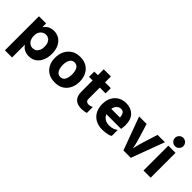

<svg xmlns="http://www.w3.org/2000/svg" viewBox="70 -1660 2768 2768"><g transform="rotate(45 1454.5 -276.0)"><path d="M60 187V-507H206V187ZM206 -259Q206 -226 214.5 -199.5Q223 -173 238.5 -154.5Q254 -136 274.5 -126Q295 -116 320 -116Q352 -116 376 -132Q400 -148 414 -178.5Q428 -209 428 -252Q428 -300 413.5 -331Q399 -362 374.5 -377Q350 -392 320 -392Q292 -392 266 -377.5Q240 -363 223 -333.5Q206 -304 206 -259ZM165 -258Q165 -324 180 -372Q195 -420 222 -451Q249 -482 284 -497.5Q319 -513 359 -513Q424 -513 473 -482Q522 -451 549 -393Q576 -335 576 -255Q576 -183 551 -123.5Q526 -64 478 -29Q430 6 359 6Q305 6 261 -20Q217 -46 191 -104Q165 -162 165 -258Z M895 8Q813 8 757.5 -26Q702 -60 674 -118Q646 -176 646 -247Q646 -324 676 -384.5Q706 -445 762 -480Q818 -515 895 -515Q977 -515 1032 -480.5Q1087 -446 1115 -387Q1143 -328 1143 -256Q1143 -182 1114.5 -122Q1086 -62 1031 -27Q976 8 895 8ZM894 -400Q861 -400 839.5 -380Q818 -360 808 -327Q798 -294 798 -253Q798 -213 808.5 -179Q819 -145 840.5 -125Q862 -105 896 -105Q930 -105 951 -124.5Q972 -144 981.5 -177.5Q991 -211 991 -251Q991 -292 982 -325.5Q973 -359 952 -379.5Q931 -400 894 -400Z M1261 -168V-627H1407V-167Q1407 -139 1423.5 -125.5Q1440 -112 1463 -112Q1480 -112 1499 -117Q1518 -122 1534 -132V-11Q1513 -2 1484 1.5Q1455 5 1434 5Q1347 5 1304 -39.5Q1261 -84 1261 -168ZM1188 -400V-507H1525V-400Z M1691 -196V-300H1917Q1917 -303 1917 -306Q1917 -309 1917 -312Q1914 -349 1897.5 -375Q1881 -401 1839 -401Q1801 -401 1769 -366Q1737 -331 1737 -254Q1737 -184 1779.5 -146Q1822 -108 1888 -108Q1933 -108 1965.5 -120.5Q1998 -133 2022 -151V-29Q2004 -17 1976 -9.5Q1948 -2 1918.5 1.5Q1889 5 1863 5Q1777 5 1718 -29Q1659 -63 1629 -122Q1599 -181 1599 -254Q1599 -338 1631 -395.5Q1663 -453 1716.5 -482.5Q1770 -512 1833 -512Q1931 -512 1992 -454.5Q2053 -397 2053 -275Q2053 -259 2050 -235.5Q2047 -212 2045 -196Z M2102 -507 2289 0H2439L2628 -507H2478L2410 -291Q2397 -249 2388 -215.5Q2379 -182 2374 -159.5Q2369 -137 2367 -125Q2365 -113 2365 -113Q2365 -113 2363 -125Q2361 -137 2356 -159.5Q2351 -182 2342.5 -215.5Q2334 -249 2321 -291L2255 -507Z M2698 0V-507H2844V0ZM2686 -654Q2686 -689 2711 -714Q2736 -739 2771 -739Q2806 -739 2831 -714Q2856 -689 2856 -654Q2856 -619 2831 -594Q2806 -569 2771 -569Q2736 -569 2711 -594Q2686 -619 2686 -654Z"/></g></svg>

Font: Hind Variable Light
Style: Regular
Weight: 300
Designer: Manushi Parikh, Satya Rajpurohit
Foundry: Indian Type Foundry
Version: Version 3.000